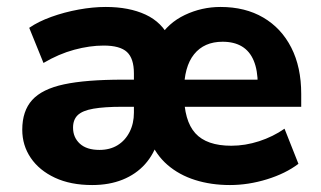

<svg xmlns="http://www.w3.org/2000/svg" viewBox="-20 -521 923 552"><path d="M245 11Q183 11 138 -10Q93 -31 68.5 -67Q44 -103 44 -148Q44 -202 72.5 -233.5Q101 -265 164 -278.5Q227 -292 334 -292H379V-214H331Q280 -214 248.5 -208.5Q217 -203 203.5 -190Q190 -177 190 -154Q190 -126 209.5 -108Q229 -90 266 -90Q296 -90 318 -103.5Q340 -117 352.5 -141.5Q365 -166 365 -197V-310Q365 -353 345 -371.5Q325 -390 278 -390Q238 -390 193.5 -378Q149 -366 105 -340L64 -441Q90 -459 127.5 -472.5Q165 -486 206 -493.5Q247 -501 284 -501Q351 -501 398.5 -479Q446 -457 468 -410H436Q463 -455 511.5 -478Q560 -501 614 -501Q685 -501 737 -470.5Q789 -440 817.5 -384Q846 -328 846 -251V-214H500V-292H736L721 -278Q721 -319 709.5 -346.5Q698 -374 675.5 -387.5Q653 -401 620 -401Q567 -401 538 -365Q509 -329 509 -259V-252Q509 -174 541.5 -138Q574 -102 645 -102Q685 -102 725 -115Q765 -128 798 -151L838 -50Q801 -22 747.5 -5.5Q694 11 641 11Q587 11 541 -3.5Q495 -18 461.5 -47Q428 -76 411 -119H435Q423 -78 397 -49Q371 -20 332.5 -4.5Q294 11 245 11Z"/></svg>

Font: Nunito Sans 12pt ExtraBold
Style: Regular
Weight: 800
Designer: Vernon Adams
Foundry: Vernon Adams
Version: Version 3.101;gftools[0.9.27]